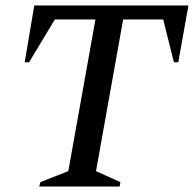

<svg xmlns="http://www.w3.org/2000/svg" viewBox="-20 -680 707 700"><path d="M123 0 127 -16 229 -56 328 -609H180L86 -453H70L105 -660H667L630 -453H614L575 -609H429L330 -56L419 -16L416 0Z"/></svg>

Font: Spectral SC Medium
Style: Italic
Weight: 500
Italic angle: -10°
Designer: Jean-Baptiste Levee
Foundry: Production Type
Version: Version 2.001